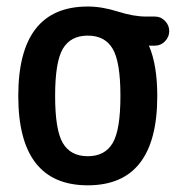

<svg xmlns="http://www.w3.org/2000/svg" viewBox="-20 -550 540 580"><path d="M320.3 -402.8Q296.9 -442.4 245.1 -442.4Q193.4 -442.4 169.9 -402.8Q146.5 -363.3 146.5 -260.3Q146.5 -157.2 169.9 -117.7Q193.4 -78.1 245.1 -78.1Q296.9 -78.1 320.3 -117.7Q343.8 -157.2 343.8 -260.3Q343.8 -363.3 320.3 -402.8ZM245.1 -530.3Q288.1 -530.3 335.9 -515.1Q383.8 -500 420.9 -500H448.2Q465.8 -500 478.5 -486.8Q491.2 -473.6 491.2 -456.1Q491.2 -438.5 478.5 -425.3Q465.8 -412.1 448.2 -412.1H430.7H429.7V-411.1L430.7 -410.2Q455.1 -352.5 455.1 -259.8Q455.1 9.8 245.1 9.8Q35.2 9.8 35.2 -260.3Q35.2 -530.3 245.1 -530.3Z"/></svg>

Font: Rounded-X Mgen+ 2m medium
Style: Regular
Weight: 500
Designer: [Source Han Sans]
Ryoko NISHIZUKA  (kana & ideographs); Paul D. Hunt (Latin, Greek & Cyrillic); Wenlong ZHANG  (bopomofo
Version: Version 1.059.20150602